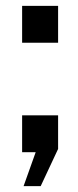

<svg xmlns="http://www.w3.org/2000/svg" viewBox="-20 -516 265 651"><path d="M60 115 101 0H55V-125H177V-11L118 115ZM55 -496H177V-371H55Z"/></svg>

Font: Cabin SemiBold
Style: Regular
Weight: 600
Designer: Pablo Impallari
Foundry: Pablo Impallari. http://www.impallari.com Igino Marini. http://www.ikern.com
Version: Version 2.001